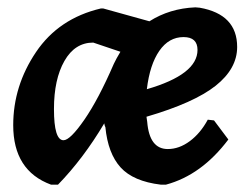

<svg xmlns="http://www.w3.org/2000/svg" viewBox="-20 -494 676 523"><path d="M387 -436Q442 -471 512 -474L524 -473Q626 -455 626 -366Q626 -307 567.5 -260.5Q509 -214 379 -176Q379 -174 381 -162Q387 -88 437 -88Q468 -88 497 -109.5Q526 -131 546 -168L563 -166L602 -114Q529 -17 432 9H418Q343 0 308.5 -38Q274 -76 267 -148Q266 -149 265 -153Q264 -157 264 -158Q207 -62 138 9H119Q16 -29 16 -153Q16 -260 78 -352Q140 -444 255 -471H261ZM480 -393Q440 -393 414 -355.5Q388 -318 380 -251Q518 -291 518 -358Q518 -393 480 -393ZM234 -378Q184 -378 155.5 -328Q127 -278 127 -197Q127 -112 153 -112Q171 -112 209.5 -167.5Q248 -223 290 -320Q296 -333 308 -353Z"/></svg>

Font: Alegreya Sans SC
Style: Bold Italic
Weight: 700
Italic angle: -7°
Designer: Juan Pablo del Peral
Foundry: Huerta Tipografica
Version: Version 2.007